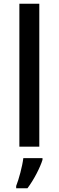

<svg xmlns="http://www.w3.org/2000/svg" viewBox="-20 -846 312 1021"><path d="M189 -66V-826H83V-66ZM206 4V-5H104C99 38 80 108 66 143V155H126C161 109 194 43 206 4Z"/></svg>

Font: Noto Sans Malayalam UI Medium
Style: Regular
Weight: 500
Designer: Jelle Bosma - Monotype Design Team
Foundry: Monotype Imaging Inc.
Version: Version 2.104